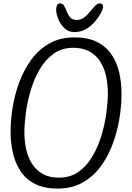

<svg xmlns="http://www.w3.org/2000/svg" viewBox="-20 -1091 774 1125"><path d="M318 14Q241 14 188 -12Q135 -38 103 -84.5Q71 -131 56.5 -191.5Q42 -252 42 -321Q42 -388 54.5 -464Q67 -540 94 -612Q121 -684 164.5 -743Q208 -802 270.5 -837Q333 -872 416 -872Q494 -872 547 -846Q600 -820 632 -774Q664 -728 678 -668Q692 -608 692 -539Q692 -471 679.5 -395Q667 -319 640 -246.5Q613 -174 569.5 -115Q526 -56 463.5 -21Q401 14 318 14ZM326 -50Q392 -50 440.5 -84.5Q489 -119 522 -175.5Q555 -232 575 -299Q595 -366 603.5 -431Q612 -496 612 -546Q612 -596 602 -643Q592 -690 568.5 -728Q545 -766 506 -788.5Q467 -811 409 -811Q343 -811 294.5 -776.5Q246 -742 213 -685.5Q180 -629 160 -562Q140 -495 131.5 -430Q123 -365 123 -315Q123 -265 133 -218Q143 -171 166.5 -133Q190 -95 229 -72.5Q268 -50 326 -50ZM415 -903Q382 -903 358 -925.5Q334 -948 321.5 -979Q309 -1010 309 -1034Q309 -1047 313.5 -1059Q318 -1071 331 -1071Q348 -1071 356 -1056.5Q364 -1042 371.5 -1022.5Q379 -1003 392 -988.5Q405 -974 430 -974Q454 -974 473 -988.5Q492 -1003 507.5 -1022.5Q523 -1042 537 -1056.5Q551 -1071 564 -1071Q584 -1071 584 -1050Q584 -1041 572.5 -1017.5Q561 -994 539 -967.5Q517 -941 486 -922Q455 -903 415 -903Z"/></svg>

Font: Kite One
Style: Regular
Weight: 400
Designer: Eduardo Rodriguez Tunni
Foundry: Eduardo Rodriguez Tunni
Version: Version 1.002; ttfautohint (v1.8.4.7-5d5b);gftools[0.9.23]